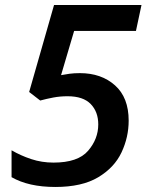

<svg xmlns="http://www.w3.org/2000/svg" viewBox="-20 -734 591 764"><path d="M200 10Q306 10 370.5 -28.5Q435 -67 463.5 -127.5Q492 -188 492 -254Q492 -346 437.5 -394.5Q383 -443 298 -443Q275 -443 256.5 -440.5Q238 -438 223 -435L275 -611H521L543 -714H195L96 -368L140 -334Q166 -341 192.5 -346Q219 -351 249 -351Q311 -351 341 -320Q371 -289 371 -239Q371 -181 330.5 -134Q290 -87 193 -87Q146 -87 104 -101Q62 -115 26 -136V-29Q94 10 200 10Z"/></svg>

Font: Noto Sans UI Medium
Style: Italic
Weight: 500
Italic angle: -12°
Designer: Monotype Design Team
Foundry: Monotype Imaging Inc.
Version: Version 1.901